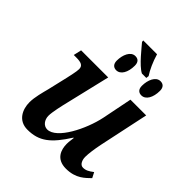

<svg xmlns="http://www.w3.org/2000/svg" viewBox="-231 -966 1112 1112"><g transform="rotate(45 325.0 -410.0)"><path d="M421 -690H457L459 -707C439 -737 418 -783 404 -831H291L292 -820C310 -800 377 -712 421 -690ZM302 -598C337 -598 360 -638 360 -693C360 -722 346 -735 323 -735C285 -735 265 -687 265 -640C265 -611 281 -598 302 -598ZM508 -598C543 -598 566 -638 566 -693C566 -722 551 -735 529 -735C491 -735 471 -687 471 -640C471 -611 486 -598 508 -598ZM499 11C582 11 618 -32 646 -58L629 -91C604 -72 588 -63 565 -63C540 -63 530 -94 530 -116C530 -143 536 -186 545 -230L610 -536H481L444 -351C420 -236 339 -73 262 -73C233 -73 211 -100 211 -135C211 -165 226 -230 235 -267L299 -536H77L66 -487H87C126 -487 146 -479 146 -451C146 -429 135 -387 131 -366L102 -242C93 -207 78 -154 78 -112C78 -54 107 9 182 9C276 9 331 -33 403 -147H406C401 -111 401 -103 401 -94C401 -47 420 11 499 11Z"/></g></svg>

Font: Noto Serif Semi
Style: Italic
Weight: 600
Italic angle: -12°
Designer: Monotype Design Team
Foundry: Monotype Imaging Inc.
Version: Version 1.901